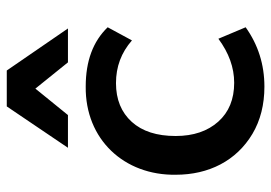

<svg xmlns="http://www.w3.org/2000/svg" viewBox="-136 -650 797 564"><g transform="rotate(-90 262.0 -367.5)"><path d="M206.5 -565.9 284.2 -661.6 361.3 -565.9H460.9L337.4 -745.6H231.9L110.4 -565.9ZM290 11.2C355 11.2 413.1 -7.3 464.4 -43.9L430.7 -124C389.2 -93.3 346.2 -77.6 301.3 -77.6C252.9 -77.6 214.8 -93.3 187 -124.5C159.2 -155.8 145 -197.3 145 -249.5C145 -304.7 158.7 -347.7 186.5 -378.4C214.4 -409.2 252.4 -424.8 300.3 -424.8C348.6 -424.8 390.1 -409.2 425.8 -377.9L464.4 -449.2C422.9 -492.2 365.2 -513.7 290.5 -513.7C134.8 -515.6 28.8 -400.4 31.2 -249C31.2 -152.8 71.8 -71.3 151.4 -23.9C190.9 -0.5 237.3 11.2 290 11.2Z"/></g></svg>

Font: Ride SemiBold
Style: Regular
Weight: 600
Version: Version 3.000